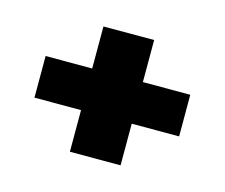

<svg xmlns="http://www.w3.org/2000/svg" viewBox="-57 -534 527 450"><g transform="rotate(15 206.5 -309.0)"><path d="M144 -258H31V-359H144V-461H267V-359H382V-258H267V-157H144Z"/></g></svg>

Font: Pridi SemiBold
Style: Regular
Weight: 600
Designer: Katatrad Team
Foundry: CadsonDemak
Version: Version 1.001